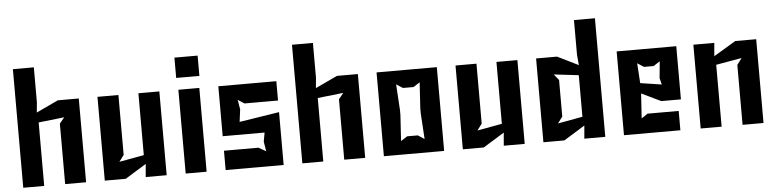

<svg xmlns="http://www.w3.org/2000/svg" viewBox="-45 -962 4800 1187"><g transform="rotate(-5 2355.0 -368.0)"><path d="M58 0H188V-394L348 -412L318 -375V0H448V-520H318L182 -456L188 -520V-736H58Z M564 0H694L825 -81L818 0H948V-520H818V-136L664 -108L694 -148V-520H564Z M1066 0H1196V-520H1066ZM1059 -594H1203V-720H1059Z M1314 0H1674V-328L1426 -289L1436 -366L1426 -426L1466 -400H1674V-520H1314V-210H1574L1564 -154L1574 -94L1528 -120H1314Z M1790 0H1920V-394L2080 -412L2050 -375V0H2180V-520H2050L1914 -456L1920 -520V-736H1790Z M2296 0H2670V-520H2296ZM2410 -84 2420 -245V-275L2410 -436L2450 -410H2516L2556 -436L2546 -275V-245L2556 -84L2516 -110H2450Z M2786 0H2916L3047 -81L3040 0H3170V-520H3040V-136L2886 -108L2916 -148V-520H2786Z M3286 -520V0H3416L3547 -81L3540 0H3670V-736H3540V-520L3546 -456L3416 -520ZM3386 -108 3416 -148V-375L3386 -412L3540 -394V-136Z M3786 0H4136V-120H3943L3904 -94L3914 -248L4034 -190H4156V-520H3786ZM3906 -436 3946 -410H4006L4046 -436L4036 -332L4046 -292L3914 -312Z M4262 0H4392V-384L4552 -412L4522 -372V0H4652V-520H4522L4385 -438L4392 -520H4262Z"/></g></svg>

Font: Pescante Normal
Style: Regular
Weight: 400
Designer: Ariel Martín Pérez
Foundry: Tunera Type Foundry
Version: Version 1.000;FEAKit 1.0